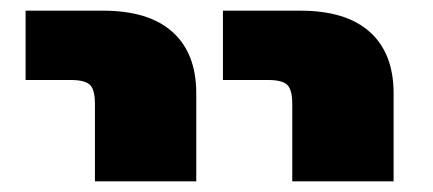

<svg xmlns="http://www.w3.org/2000/svg" viewBox="-20 -540 811 360"><path d="M398 -390V-520H543Q629 -520 673.5 -480Q718 -440 718 -365V-200H528V-345Q528 -372 518.5 -381Q509 -390 483 -390ZM28 -390V-520H173Q259 -520 303.5 -480Q348 -440 348 -365V-200H158V-345Q158 -372 148.5 -381Q139 -390 113 -390Z"/></svg>

Font: M PLUS 1p Black
Style: Regular
Weight: 900
Version: Version 1.061